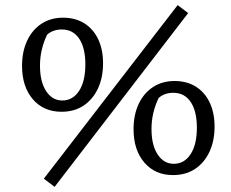

<svg xmlns="http://www.w3.org/2000/svg" viewBox="-20 -677 902 749"><path d="M220 -241Q150 -241 108 -290Q66 -339 66 -420Q66 -476 86 -518.5Q106 -561 142 -584.5Q178 -608 226 -608Q274 -608 309 -586Q344 -564 363 -524Q382 -484 382 -430Q382 -374 362 -331.5Q342 -289 306 -265Q270 -241 220 -241ZM223 -285Q264 -285 288.5 -322.5Q313 -360 313 -426Q313 -490 289 -526Q265 -562 221 -562Q187 -562 164 -542Q150 -513 143 -483Q136 -453 136 -421Q136 -358 160 -321.5Q184 -285 223 -285ZM193 52 151 20 673 -657 714 -626ZM655 6Q585 6 543 -43Q501 -92 501 -173Q501 -229 521 -271.5Q541 -314 577 -337.5Q613 -361 661 -361Q709 -361 744 -339Q779 -317 798 -277Q817 -237 817 -183Q817 -127 797 -84.5Q777 -42 741 -18Q705 6 655 6ZM658 -38Q699 -38 723.5 -75.5Q748 -113 748 -179Q748 -243 724 -279Q700 -315 656 -315Q622 -315 599 -295Q585 -266 578 -236Q571 -206 571 -174Q571 -111 595 -74.5Q619 -38 658 -38Z"/></svg>

Font: Piazzolla Thin Medium
Style: Regular
Weight: 500
Version: Version 2.005